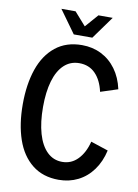

<svg xmlns="http://www.w3.org/2000/svg" viewBox="-105 -1054 816 1134"><g transform="rotate(10 303.0 -487.0)"><path d="M42 -392.1Q42 -511.7 73.2 -602.8Q104.5 -693.8 168.5 -745.1Q232.4 -796.4 327.1 -796.4Q390.1 -796.4 442.6 -770.3Q495.1 -744.1 531.2 -694.8Q567.4 -645.5 582.5 -576.7L479 -543Q463.9 -611.3 426 -649.9Q388.2 -688.5 329.6 -688.5Q275.9 -688.5 238.3 -653.1Q200.7 -617.7 181.6 -552.2Q162.6 -486.8 162.6 -397Q162.6 -305.2 182.1 -237.5Q201.7 -169.9 239.3 -133.3Q276.9 -96.7 330.1 -96.7Q384.8 -96.7 423.3 -136.5Q461.9 -176.3 479 -244.1L583.5 -209.5Q567.9 -140.6 531.7 -91.1Q495.6 -41.5 443.1 -15.1Q390.6 11.2 327.6 11.2Q232.9 11.2 168.7 -39.8Q104.5 -90.8 73.2 -181.6Q42 -272.5 42 -392.1ZM168.9 -986.3H253.9L322.8 -908.2L391.1 -986.3H476.6L378.4 -850.1H267.1Z"/></g></svg>

Font: Decalotype Medium
Style: Regular
Weight: 500
Designer: Alfredo Marco Pradil
Foundry: Alfredo Marco Pradil
Version: Version 1.0